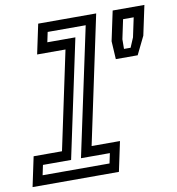

<svg xmlns="http://www.w3.org/2000/svg" viewBox="-117 -825 830 900"><g transform="rotate(-10 298.0 -375.0)"><path d="M-34.5 0 -4.5 -141.5H130.5L229.5 -608.5H94.5L124.5 -750H400.5L271.5 -141.5H406.5L376.5 0ZM21.5 -46.5H340L350 -94H212.5L342.5 -704H161.5L151.5 -656.5H285L165.5 -94H31.5ZM454 -523 449 -609 479 -750H630L600 -609L558 -523ZM500 -563.5H531.5L551 -609.5L570.5 -701.5H520L500.5 -609.5Z"/></g></svg>

Font: Tourney Medium
Style: Italic
Weight: 500
Italic angle: -12°
Version: Version 1.015